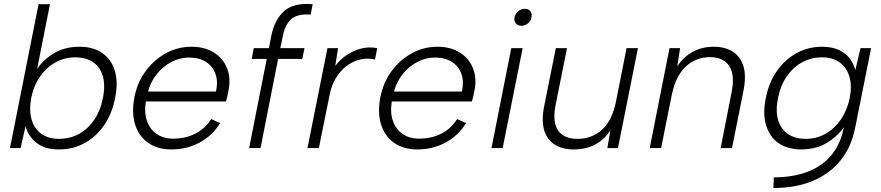

<svg xmlns="http://www.w3.org/2000/svg" viewBox="-20 -741 4409 961"><path d="M158 -384Q189 -436 245 -471.5Q301 -507 378 -507Q447 -507 492.5 -475Q538 -443 555 -385.5Q572 -328 556 -250Q541 -172 501 -114Q461 -56 403 -24.5Q345 7 275 7Q203 7 161.5 -27Q120 -61 108 -110L83 0H30L173 -720H230L163 -382ZM495 -250Q514 -344 476.5 -399Q439 -454 357 -454Q304 -454 258.5 -429Q213 -404 181 -358.5Q149 -313 136 -250Q125 -187 138.5 -141.5Q152 -96 187.5 -71Q223 -46 275 -46Q331 -46 376 -71Q421 -96 452 -142Q483 -188 495 -250Z M838 7Q768 7 721 -26.5Q674 -60 656 -119Q638 -178 653 -255Q667 -328 709 -385Q751 -442 810.5 -474.5Q870 -507 938 -507Q1005 -507 1051.5 -477.5Q1098 -448 1117.5 -396.5Q1137 -345 1122 -279Q1120 -269 1117.5 -257.5Q1115 -246 1111 -233H710Q701 -178 715.5 -136Q730 -94 764 -70.5Q798 -47 847 -47Q909 -47 958.5 -72.5Q1008 -98 1037 -145L1082 -125Q1042 -61 978 -27Q914 7 838 7ZM1061 -283Q1072 -333 1058.5 -371Q1045 -409 1011 -431Q977 -453 926 -453Q880 -453 838 -431Q796 -409 765 -370.5Q734 -332 721 -283Z M1338 -562Q1354 -642 1401.5 -685Q1449 -728 1545 -720L1535 -668Q1469 -673 1438 -645.5Q1407 -618 1396 -562L1383 -500H1504L1493 -446H1372L1284 0H1227L1315 -446H1240L1250 -500H1326Z M1619 -500H1672L1658 -411Q1681 -442 1714.5 -465Q1748 -488 1787.5 -498Q1827 -508 1868 -500L1857 -443Q1816 -452 1779.5 -442.5Q1743 -433 1712.5 -409Q1682 -385 1660.5 -349Q1639 -313 1630 -267L1576 0H1519Z M2069 7Q1999 7 1952 -26.5Q1905 -60 1887 -119Q1869 -178 1884 -255Q1898 -328 1940 -385Q1982 -442 2041.5 -474.5Q2101 -507 2169 -507Q2236 -507 2282.5 -477.5Q2329 -448 2348.5 -396.5Q2368 -345 2353 -279Q2351 -269 2348.5 -257.5Q2346 -246 2342 -233H1941Q1932 -178 1946.5 -136Q1961 -94 1995 -70.5Q2029 -47 2078 -47Q2140 -47 2189.5 -72.5Q2239 -98 2268 -145L2313 -125Q2273 -61 2209 -27Q2145 7 2069 7ZM2292 -283Q2303 -333 2289.5 -371Q2276 -409 2242 -431Q2208 -453 2157 -453Q2111 -453 2069 -431Q2027 -409 1996 -370.5Q1965 -332 1952 -283Z M2539 -500H2596L2496 0H2440ZM2590 -612Q2572 -612 2562 -624Q2552 -636 2555 -654Q2560 -673 2574.5 -685Q2589 -697 2607 -697Q2625 -697 2634.5 -685Q2644 -673 2640 -654Q2637 -636 2622.5 -624Q2608 -612 2590 -612Z M3073 0H3020L3035 -89Q3006 -43 2959.5 -18Q2913 7 2852 7Q2796 7 2757.5 -16.5Q2719 -40 2704 -88.5Q2689 -137 2704 -211L2762 -500H2818L2761 -216Q2744 -131 2773 -88.5Q2802 -46 2871 -46Q2943 -46 2993.5 -92Q3044 -138 3063 -232L3116 -500H3173Z M3331 -500H3384L3370 -409Q3400 -455 3446.5 -481Q3493 -507 3553 -507Q3609 -507 3647.5 -482.5Q3686 -458 3701 -409.5Q3716 -361 3701 -286L3644 0H3587L3642 -280Q3659 -365 3630.5 -410Q3602 -455 3533 -455Q3462 -455 3411.5 -407Q3361 -359 3342 -264L3289 0H3232Z M4287 -500H4340L4260 -100Q4241 -5 4187 62Q4133 129 4048 164.5Q3963 200 3851 200L3853 147Q4001 146 4090 83Q4179 20 4203 -100L4207 -118L4212 -116Q4180 -66 4125 -30Q4070 6 3992 7Q3922 7 3877 -24.5Q3832 -56 3814.5 -114Q3797 -172 3813 -250Q3828 -328 3868.5 -385.5Q3909 -443 3967 -475Q4025 -507 4094 -507Q4144 -507 4178.5 -491Q4213 -475 4233 -448.5Q4253 -422 4261 -390ZM3874 -250Q3855 -156 3893 -101Q3931 -46 4014 -46Q4066 -46 4111 -71Q4156 -96 4188 -142Q4220 -188 4233 -250Q4245 -313 4231 -358.5Q4217 -404 4182 -429Q4147 -454 4095 -454Q4040 -454 3994.5 -429Q3949 -404 3917.5 -358Q3886 -312 3874 -250Z"/></svg>

Font: Albert Sans Light
Style: Italic
Weight: 300
Italic angle: -11.25°
Designer: Andreas Rasmussen
Foundry: a.Foundry
Version: Version 1.025